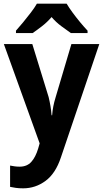

<svg xmlns="http://www.w3.org/2000/svg" viewBox="-20 -879 562 1046"><path d="M1 -639H156L245 -350Q251 -325 255 -301Q259 -277 261 -251H264Q266 -277 270.5 -300Q275 -323 283 -349L369 -639H521L312 -22Q283 66 228 106.5Q173 147 106 147Q83 147 66 144.5Q49 142 35 139V23Q45 25 58.5 27Q72 29 87 29Q127 29 150.5 3Q174 -23 188 -70L196 -98ZM343 -859Q356 -837 375.5 -810.5Q395 -784 416.5 -758Q438 -732 457 -712V-699H366Q343 -715 314 -736.5Q285 -758 261 -786Q237 -758 208.5 -736Q180 -714 158 -699H67V-712Q84 -731 106 -757.5Q128 -784 148.5 -811Q169 -838 181 -859Z"/></svg>

Font: Noto Sans Telugu UI SemiCondensed
Style: Bold
Weight: 700
Width: 4
Designer: Jelle Bosma - Monotype Design Team
Foundry: Monotype Imaging Inc.
Version: Version 2.005; ttfautohint (v1.8.4.7-5d5b)